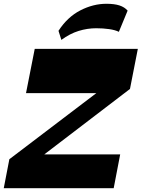

<svg xmlns="http://www.w3.org/2000/svg" viewBox="-38 -986 742 1006"><path d="M-18.3 0 11 -151.7 503.3 -525.8 497 -498H98.3L144 -730H684.2L643 -520L167.5 -156.7L164 -177H591.7L557.7 0ZM283.5 -777 268.5 -824.5Q315.5 -897 382.9 -931.6Q450.3 -966.2 519.5 -966.2Q561.3 -966.2 588 -957.5Q614.7 -948.7 630.7 -930.3L584.8 -819.3Q565.3 -829 533.5 -833.5Q501.8 -838 466 -838Q419.5 -838 373.9 -823.9Q328.3 -809.8 283.5 -777Z"/></svg>

Font: Savate ExtraLight
Style: Italic
Weight: 200
Italic angle: -11°
Designer: Max Esnée
Foundry: Plomb Type
Version: Version 2.000